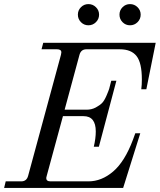

<svg xmlns="http://www.w3.org/2000/svg" viewBox="-30 -922 784 942"><path d="M574.2 0H-9.8L-2 -32.2H74.2Q100.6 -32.2 107.9 -59.1L269 -652.8Q271 -660.6 271 -665Q271 -680.2 250 -680.2H173.8L182.1 -711.9H733.9L688 -483.9H663.1Q666 -504.9 666 -532.2Q666 -613.8 639.9 -647Q613.8 -680.2 558.1 -680.2H394Q367.2 -680.2 359.9 -652.8L287.1 -383.8H395Q419.4 -383.8 439.5 -394.5Q459.5 -405.3 470.5 -416.3Q481.4 -427.2 492.2 -452.1Q502.9 -477.1 505.6 -486.1Q508.3 -495.1 514.6 -521Q515.6 -524.4 516.1 -525.9H541L455.1 -202.1H430.2Q439.9 -243.2 439.9 -276.9Q439.9 -352.1 379.9 -352.1H278.8L199.2 -59.1Q196.8 -49.3 196.8 -48.8Q196.8 -32.2 217.8 -32.2H403.8Q468.8 -32.2 525.4 -80.8Q582 -129.4 622.1 -235.8L633.8 -268.1H658.2ZM571.3 -886.7Q586.4 -901.9 607.9 -901.9Q629.4 -901.9 644.8 -886.7Q660.2 -871.6 660.2 -850.1Q660.2 -828.6 644.8 -813.2Q629.4 -797.9 607.9 -797.9Q586.4 -797.9 571.3 -813.2Q556.2 -828.6 556.2 -850.1Q556.2 -871.6 571.3 -886.7ZM367.2 -886.7Q382.3 -901.9 403.8 -901.9Q425.3 -901.9 440.7 -886.7Q456.1 -871.6 456.1 -850.1Q456.1 -828.6 440.7 -813.2Q425.3 -797.9 403.8 -797.9Q382.3 -797.9 367.2 -813.2Q352.1 -828.6 352.1 -850.1Q352.1 -871.6 367.2 -886.7Z"/></svg>

Font: Flanker Steampunk
Style: Italic
Weight: 400
Italic angle: -12°
Designer: Alexey Kryukov, Leonardo Di Lena
Foundry: Alexey Kryukov, Leonardo Di Lena
Version: 1.210